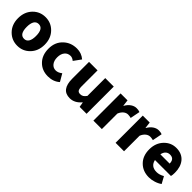

<svg xmlns="http://www.w3.org/2000/svg" viewBox="250 -1705 2840 2840"><g transform="rotate(45 1670.0 -284.5)"><path d="M319 14Q205 14 125 -65Q40 -149 40 -284Q40 -419 125 -504Q204 -583 319 -583Q433 -583 512 -504Q597 -420 597 -284.5Q597 -149 512 -65Q433 14 319 14ZM319 -130Q367 -130 392 -172Q415 -211 415 -284Q415 -439 319 -439Q270 -439 245 -397Q222 -356 222 -284Q222 -130 319 -130Z M960 14Q837 14 759 -65Q677 -146 677 -284Q677 -421 767 -504Q851 -583 976 -583Q1071 -583 1142 -522L1059 -408Q1022 -439 986 -439Q928 -439 893.5 -397Q859 -355 859 -284Q859 -214 893 -172Q927 -130 980 -130Q1029 -130 1079 -170L1147 -53Q1072 14 960 14Z M1417 14Q1240 14 1240 -217V-569H1418V-239Q1418 -182 1434 -159Q1449 -138 1484 -138Q1514 -138 1535 -151Q1556 -164 1579 -196V-569H1757V-284V0H1612L1599 -78H1595Q1518 14 1417 14Z M1900 0V-284V-569H2045L2057 -470H2061Q2091 -525 2136 -555Q2178 -583 2223 -583Q2265 -583 2292 -571L2262 -418Q2226 -427 2200 -427Q2165 -427 2134 -404Q2098 -377 2077 -325V0Z M2364 0V-284V-569H2509L2521 -470H2525Q2555 -525 2600 -555Q2642 -583 2687 -583Q2729 -583 2756 -571L2726 -418Q2690 -427 2664 -427Q2629 -427 2598 -404Q2562 -377 2541 -325V0Z M3073 14Q2947 14 2867 -65Q2784 -146 2784 -284Q2784 -417 2867 -503Q2945 -583 3054 -583Q3173 -583 3238 -504Q3298 -430 3298 -308Q3298 -258 3290 -232H3123H2956Q2979 -122 3098 -122Q3157 -122 3218 -158L3277 -51Q3234 -20 3178 -3Q3124 14 3073 14ZM2953 -348H3050H3147Q3147 -447 3057 -447Q3018 -447 2991 -423Q2962 -397 2953 -348Z"/></g></svg>

Font: GenSekiGothic TW H
Style: Regular
Weight: 900
Version: Version 1.501;PS 1;hotconv 16.6.51;makeotf.lib2.5.65220